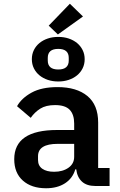

<svg xmlns="http://www.w3.org/2000/svg" viewBox="-20 -993 640 1025"><path d="M490 0Q443 0 417.5 -23.5Q392 -47 387 -89H382Q368 -41 327 -14.5Q286 12 226 12Q148 12 102 -29Q56 -70 56 -143Q56 -299 285 -299H376V-333Q376 -382 352 -407Q328 -432 274 -432Q225 -432 195 -413Q165 -394 144 -364L71 -426Q95 -469 148.5 -498.5Q202 -528 287 -528Q389 -528 446.5 -480.5Q504 -433 504 -339V-96H565V0ZM269 -76Q315 -76 345.5 -97.5Q376 -119 376 -156V-225H288Q183 -225 183 -159V-139Q183 -108 206 -92Q229 -76 269 -76ZM289 -809 240 -856 353 -973 423 -905ZM291 -558Q261 -558 235.5 -566.5Q210 -575 191 -590.5Q172 -606 161 -628Q150 -650 150 -677Q150 -704 161 -726Q172 -748 191 -763.5Q210 -779 235.5 -787.5Q261 -796 291 -796Q321 -796 346.5 -787.5Q372 -779 391 -763.5Q410 -748 421 -726Q432 -704 432 -677Q432 -650 421 -628Q410 -606 391 -590.5Q372 -575 346.5 -566.5Q321 -558 291 -558ZM291 -622Q347 -622 347 -670V-684Q347 -732 291 -732Q235 -732 235 -684V-670Q235 -622 291 -622Z"/></svg>

Font: IBM Plex Mono SmBld
Style: Regular
Weight: 600
Monospace: yes
Designer: Mike Abbink, Paul van der Laan, Pieter van Rosmalen
Foundry: Bold Monday
Version: Version 2.3